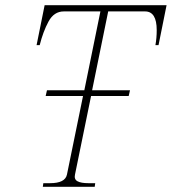

<svg xmlns="http://www.w3.org/2000/svg" viewBox="-20 -720 662 740"><path d="M622 -700 591 -546H579Q584 -573 584 -604Q584 -676 539 -676H397L335 -372H481L476 -350H331L269 -47Q265 -29 278.5 -21.5Q292 -14 321 -14H347L345 0H145L147 -14H173Q231 -14 238 -47L300 -350H156L161 -372H305L367 -676H226Q188 -676 167 -637Q146 -598 133 -546H121L152 -700Z"/></svg>

Font: Taviraj Thin
Style: Italic
Weight: 250
Italic angle: -12°
Designer: Katatrad Team
Foundry: CadsonDemak
Version: Version 1.001